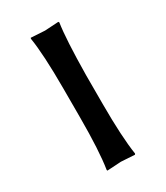

<svg xmlns="http://www.w3.org/2000/svg" viewBox="-127 -522 504 583"><g transform="rotate(-30 125.0 -230.0)"><path d="M85 -280.8Q85 -399.9 75.2 -460L76.2 -462.9Q78.1 -462.9 125 -460Q125 -460 172.9 -462.9L174.8 -460Q166.5 -405.8 165 -280.8V-179.2Q165 -63 174.8 0L172.9 2.9Q170.9 2.9 125 0Q125 0 76.2 2.9L75.2 0Q85 -61 85 -179.2Z"/></g></svg>

Font: Linux Biolinum Capitals O
Style: Small Caps
Weight: 400
Designer: Philipp H. Poll
Foundry: Philipp H. Poll
Version: Version 1.0.4